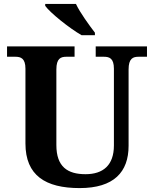

<svg xmlns="http://www.w3.org/2000/svg" viewBox="-20 -951 787 981"><path d="M397 -771H465V-784C436 -822 389 -886 368 -931H211V-921C236 -886 334 -807 397 -771ZM387 10C562 10 637 -72 637 -206V-596C637 -653 660 -661 688 -661H731V-714H469V-661H511C539 -661 562 -653 562 -600V-208C562 -106 506 -61 417 -61C326 -61 268 -98 268 -210V-596C268 -653 291 -661 319 -661H361V-714H16V-661H59C86 -661 110 -653 110 -600V-218C110 -54 213 10 387 10Z"/></svg>

Font: Noto Serif Test
Style: Bold
Weight: 700
Version: Version 1.000